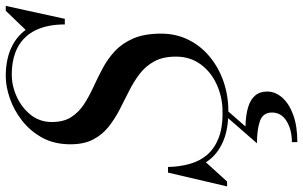

<svg xmlns="http://www.w3.org/2000/svg" viewBox="-241 -587 1054 668"><g transform="rotate(-90 286.0 -253.0)"><path d="M233 14.5Q174.5 14.5 134.2 -1.2Q94 -17 69.2 -45.2Q44.5 -73.5 32.8 -112Q21 -150.5 19.5 -195.5H39Q40 -154.5 49.8 -119.8Q59.5 -85 81.2 -59.5Q103 -34 138.8 -19.8Q174.5 -5.5 227.5 -5.5Q280.5 -5.5 325 -25.5Q369.5 -45.5 396.2 -82Q423 -118.5 423 -168Q423 -213 406.5 -243.2Q390 -273.5 362.8 -294.2Q335.5 -315 303 -331.2Q270.5 -347.5 238 -364.2Q205.5 -381 178.2 -402.8Q151 -424.5 134.5 -456.2Q118 -488 118 -535Q118 -591.5 141.2 -633.5Q164.5 -675.5 201 -703.8Q237.5 -732 278.5 -746Q319.5 -760 355 -760Q419 -760 463.5 -736Q508 -712 531.2 -666Q554.5 -620 554.5 -554.5H535Q535 -614 515.2 -655.2Q495.5 -696.5 456.5 -717.8Q417.5 -739 360 -739Q321 -739 283 -721.5Q245 -704 220.2 -672.8Q195.5 -641.5 195.5 -599.5Q195.5 -559 212.2 -532.8Q229 -506.5 256.2 -488.5Q283.5 -470.5 316.2 -455.5Q349 -440.5 382 -423Q415 -405.5 442.2 -380.2Q469.5 -355 486.2 -316.2Q503 -277.5 503 -219.5Q503 -167.5 481.5 -124.2Q460 -81 422.2 -50Q384.5 -19 336 -2.2Q287.5 14.5 233 14.5ZM-28.5 10 19.5 -195.5H39V-141.5Q44 -121.5 49.5 -104.2Q55 -87 62 -71L-11.5 10ZM535 -554.5 541 -598Q536.5 -621 530 -642Q523.5 -663 511.5 -686L582.5 -760H599.5L554.5 -554.5ZM125.5 254.5V235.5Q169 235.5 198.8 217Q228.5 198.5 228.5 166.5Q228.5 135 199.2 124.5Q170 114 121.5 114L226 -6H250L180 74Q218.5 75 245.5 82.8Q272.5 90.5 287 107Q301.5 123.5 301.5 150Q301.5 177.5 280.8 201.5Q260 225.5 220.8 240Q181.5 254.5 125.5 254.5Z"/></g></svg>

Font: Bodoni Moda 11pt
Style: Italic
Weight: 400
Italic angle: -13°
Version: Version 2.004